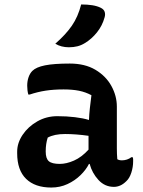

<svg xmlns="http://www.w3.org/2000/svg" viewBox="-20 -831 640 861"><path d="M504 -353V-166Q504 -153 504.5 -141Q505 -129 506 -117Q514 -112 527 -112Q538 -112 549 -115.5Q560 -119 569 -126H575Q577 -121 577 -117Q577 -113 577 -107Q577 -82 569 -57Q561 -32 547 -19Q533 -5 519 1Q505 7 491 7Q450 7 421.5 -24Q393 -55 382 -96H379Q366 -70 341 -45.5Q316 -21 282.5 -5.5Q249 10 210 10Q137 10 97 -29Q57 -68 57 -144V-151Q57 -190 81.5 -226.5Q106 -263 147 -286.5Q188 -310 237 -310Q279 -310 316 -305.5Q353 -301 379 -293Q380 -319 383 -346Q386 -373 390 -404Q364 -418 334.5 -424Q305 -430 265 -430Q221 -430 185 -424.5Q149 -419 113 -407H107Q102 -425 102 -447Q102 -467 108 -484.5Q114 -502 125 -513Q142 -530 182 -538Q222 -546 293 -546Q361 -546 408 -518Q455 -490 479.5 -445.5Q504 -401 504 -353ZM185 -151Q185 -120 199 -108Q213 -96 248 -96Q278 -96 312 -111Q346 -126 377 -160V-222Q349 -226 322.5 -228Q296 -230 272 -230Q247 -230 228 -226Q209 -222 194 -214Q185 -186 185 -153ZM344 -811Q372 -811 394 -807.5Q416 -804 432 -796Q446 -789 449.5 -777.5Q453 -766 449 -753Q439 -716 415 -686Q391 -656 361 -638Q345 -628 327.5 -623.5Q310 -619 289 -619Q254 -619 228 -635Q275 -676 302.5 -716Q330 -756 344 -811Z"/></svg>

Font: Recursive Sn Csl St SmB
Style: Regular
Weight: 600
Version: Version 1.079;hotconv 1.0.112;makeotfexe 2.5.65598; ttfautoh